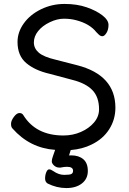

<svg xmlns="http://www.w3.org/2000/svg" viewBox="-20 -739 657 975"><path d="M222 193Q209 185 209 167.5Q209 150 215 135.5Q221 121 229.5 121Q238 121 251 130Q278 149 306 149Q334 149 342.5 144.5Q351 140 351 128Q351 108 320 108Q307 108 287 112H281Q266 112 254.5 101.5Q243 91 243 80.5Q243 70 248.5 55Q254 40 260 22Q131 13 43 -87Q36 -94 36 -110Q36 -126 50.5 -145.5Q65 -165 78.5 -165Q92 -165 98 -155Q162 -51 302 -51Q350 -51 391 -69Q432 -87 457.5 -117Q483 -147 483 -184Q483 -246 449.5 -281Q416 -316 349 -333L233 -364Q158 -381 113.5 -418.5Q69 -456 69 -526Q69 -576 101 -620.5Q133 -665 188.5 -692Q244 -719 307.5 -719Q371 -719 420 -702Q469 -685 500 -661Q531 -637 531 -612.5Q531 -588 520.5 -571.5Q510 -555 500 -555Q490 -555 481 -564L469 -576Q436 -618 368 -636Q339 -644 304.5 -644Q270 -644 232.5 -626Q195 -608 173.5 -581Q152 -554 152 -523.5Q152 -493 177 -471.5Q202 -450 262 -436L371 -408Q566 -358 566 -192Q566 -132 534.5 -82.5Q503 -33 445 -5Q399 18 339 23L331 49Q326 50 331.5 50Q337 50 342 50Q380 50 403 69.5Q426 89 426 129Q426 169 396 192.5Q366 216 317 216Q268 216 222 193Z"/></svg>

Font: LXGW WenKai TC
Style: Bold
Weight: 700
Designer: LXGW / Fontworks Inc.
Foundry: LXGW / Fontworks Inc.
Version: Version 1.330;April 28, 2024